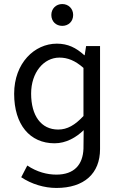

<svg xmlns="http://www.w3.org/2000/svg" viewBox="-20 -714 599 950"><path d="M259 216C397 216 475 144 475 24V-486H406L399 -441H397C356 -478 316 -498 261 -498C151 -498 50 -402 50 -250C50 -97 128 -5 250 -5C307 -5 357 -34 394 -70L393 22C390 100 348 150 259 150C213 150 163 137 115 105L85 163C136 197 199 216 259 216ZM268 -73C183 -73 134 -142 134 -251C134 -355 196 -429 274 -429C314 -429 351 -415 393 -378V-140C351 -95 313 -73 268 -73ZM288 -586C319 -586 342 -608 342 -640C342 -671 319 -694 288 -694C257 -694 234 -671 234 -640C234 -608 257 -586 288 -586Z"/></svg>

Font: Giro Sans Regular
Style: Regular
Weight: 400
Designer: Paul D. Hunt
Foundry: Adobe Systems Incorporated
Version: Version 1.000;PS 1.0;hotconv 1.0.88;makeotf.lib2.5.647800